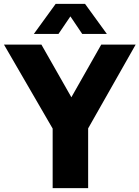

<svg xmlns="http://www.w3.org/2000/svg" viewBox="-52 -970 719 990"><path d="M647.5 -740 402.5 -308V0H219.5V-307L-31.5 -740H161.5L316 -468.5L470 -740ZM499 -795H372L311 -885.5L249.5 -795H122.5L235 -950H386.5Z"/></svg>

Font: Encode Sans Semi Condensed ExBd
Style: Regular
Weight: 800
Width: 4
Designer: Multiple Designers
Foundry: Impallari Type
Version: Version 2.000